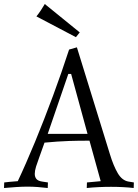

<svg xmlns="http://www.w3.org/2000/svg" viewBox="-47 -941 690 961"><path d="M294.9 -570.8 191.9 -271H391.1L309.1 -570.8ZM337.9 -704.1 502.9 -169.9Q521 -110.4 542.5 -74Q564 -37.6 596.2 -32.2L623 -27.8L622.1 0Q597.2 -2.9 568.1 -4.4Q539.1 -5.9 508.8 -5.9Q476.6 -5.9 445.8 -4.4Q415 -2.9 387.2 0L388.2 -27.8L457 -34.2L400.9 -236.8H381.8Q368.7 -236.8 347.2 -236.6Q325.7 -236.3 298.6 -235.4Q271.5 -234.4 240.2 -232.4Q209 -230.5 175.8 -227.1L148.9 -151.9Q140.1 -128.4 133.5 -107.4Q127 -86.4 127 -70.8Q127 -55.2 135.3 -45.2Q143.6 -35.2 164.1 -32.2L192.9 -27.8L191.9 0Q165.5 -2.9 141.4 -4.9Q117.2 -6.8 90.8 -6.8Q64.5 -6.8 36.1 -4.9Q7.8 -2.9 -26.9 0L-25.9 -27.8Q-11.7 -29.3 1 -30.8Q12.2 -31.7 23.4 -32.7Q34.7 -33.7 42 -34.2Q62 -76.2 83.7 -126Q105.5 -175.8 128.2 -230.5Q150.9 -285.2 173.6 -343.8Q196.3 -402.3 218.3 -461.4Q240.2 -520.5 260.5 -579.1Q280.8 -637.7 298.8 -692.9ZM333 -754.9 135.3 -858.9Q147.5 -874 157.7 -889.6Q168 -905.3 177.2 -920.9L352.1 -778.8Z"/></svg>

Font: Simonetta
Style: Regular
Weight: 400
Designer: Gayaneh Bagdasaryan
Foundry: BrownFox
Version: Version 1.001